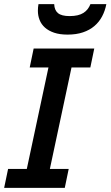

<svg xmlns="http://www.w3.org/2000/svg" viewBox="-25 -911 536 931"><path d="M289.1 0H-4.9L14.2 -91.8H105L210 -584H119.1L138.2 -675.8H432.1L413.1 -584H321.8L216.8 -91.8H308.1ZM490.7 -891.1Q484.4 -858.4 470 -831.3Q455.6 -804.2 432.6 -784.7Q409.7 -765.1 377.4 -754.2Q345.2 -743.2 302.7 -743.2Q264.6 -743.2 237.5 -752.4Q210.4 -761.7 192.9 -777.3Q175.3 -793 167 -814.2Q158.7 -835.4 158.7 -858.9Q158.7 -867.2 159.4 -875Q160.2 -882.8 161.6 -891.1H237.8Q238.8 -861.8 256.1 -847.4Q273.4 -833 312.5 -833Q334.5 -833 351.1 -836.9Q367.7 -840.8 379.6 -848.4Q391.6 -856 399.9 -866.7Q408.2 -877.4 413.6 -891.1Z"/></svg>

Font: Clear Sans Medium
Style: Italic
Weight: 500
Italic angle: -12°
Foundry: Intel Corporation
Version: Version 1.00